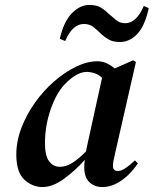

<svg xmlns="http://www.w3.org/2000/svg" viewBox="-20 -743 622 777"><path d="M152 14Q111 14 78.5 -16Q46 -46 46 -118Q46 -171 66.5 -225Q87 -279 121.5 -327.5Q156 -376 199 -413.5Q242 -451 287.5 -473Q333 -495 374 -495Q394 -495 411.5 -487Q429 -479 444 -466L519 -499L530 -492L445 -119Q437 -87 437 -72Q437 -51 457 -51Q471 -51 488 -62.5Q505 -74 526 -94L538 -82Q523 -59 501 -37Q479 -15 451.5 -0.5Q424 14 394 14Q363 14 342 -5.5Q321 -25 321 -66Q321 -80 323 -96Q282 -50 237 -18Q192 14 152 14ZM162 -164Q162 -113 178.5 -90.5Q195 -68 223 -68Q247 -68 272 -83.5Q297 -99 328 -130Q329 -136 331 -146L393 -428Q380 -441 363 -446.5Q346 -452 331 -452Q290 -452 241 -401Q206 -363 184 -297.5Q162 -232 162 -164ZM222 -586Q238 -656 271 -689.5Q304 -723 341 -723Q370 -723 387 -713Q404 -703 418 -689Q433 -676 449 -662.5Q465 -649 486 -649Q532 -649 562 -719L582 -710Q566 -637 535 -605Q504 -573 466 -573Q438 -573 421 -582.5Q404 -592 390 -605Q376 -619 359.5 -632.5Q343 -646 320 -646Q273 -646 244 -577Z"/></svg>

Font: DM Serif Text
Style: Italic
Weight: 400
Italic angle: -12°
Designer: Colophon Foundry, Frank Grießhammer
Foundry: Colophon Foundry
Version: Version 5.100; ttfautohint (v1.8.2)